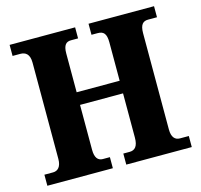

<svg xmlns="http://www.w3.org/2000/svg" viewBox="-104 -827 984 940"><g transform="rotate(-15 388.5 -357.0)"><path d="M23 0H355V-56H319C295 -56 280 -73 280 -113V-341H498V-117C498 -73 482 -56 455 -56H423V0H755V-56H710C686 -56 669 -72 669 -112V-600C669 -645 685 -658 710 -658H755V-714H423V-658H454C483 -658 498 -645 498 -600V-405H280V-602C280 -645 295 -658 319 -658H355V-714H23V-658H62C88 -658 109 -645 109 -601V-113C109 -73 91 -56 67 -56H23Z"/></g></svg>

Font: Noto Serif Tamil SemiCondensed ExtraBold
Style: Italic
Weight: 800
Width: 4
Italic angle: -12°
Designer: Indian Type Foundry, Tom Grace, and the Monotype Design Team
Foundry: Monotype Imaging Inc.
Version: Version 2.003